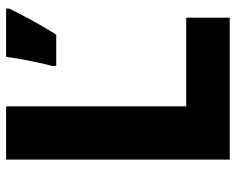

<svg xmlns="http://www.w3.org/2000/svg" viewBox="-90 -664 754 613"><g transform="rotate(-90 286.5 -357.0)"><path d="M84 0V-714H254V-139H537V0ZM566 -704Q549 -669 529 -632.5Q509 -596 483 -554H383V-567Q391 -597 399.5 -639.5Q408 -682 412 -714H566Z"/></g></svg>

Font: Noto Sans Gujarati ExtraBold
Style: Regular
Weight: 800
Designer: Jelle Bosma - Monotype Design Team, Universal Thirst
Foundry: Monotype Imaging Inc.
Version: Version 2.106; ttfautohint (v1.8.4.7-5d5b)